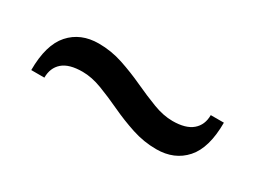

<svg xmlns="http://www.w3.org/2000/svg" viewBox="-27 -509 673 507"><g transform="rotate(30 309.0 -255.0)"><path d="M445 -172Q407 -172 370.5 -184Q334 -196 300 -212Q266 -228 234.5 -240Q203 -252 175 -252Q134 -252 114.5 -235Q95 -218 95 -188H55Q55 -265 87.5 -301.5Q120 -338 175 -338Q213 -338 249 -326Q285 -314 319.5 -298Q354 -282 385.5 -270Q417 -258 445 -258Q485 -258 505 -275Q525 -292 525 -322H565Q565 -245 532.5 -208.5Q500 -172 445 -172Z"/></g></svg>

Font: El Messiri SemiBold
Style: Regular
Weight: 600
Designer: Mohamed Gaber
Foundry: Kief Type Foundry
Version: Version 2.020; ttfautohint (v1.8.3)